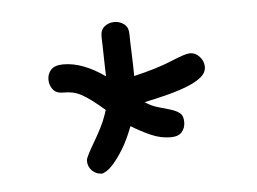

<svg xmlns="http://www.w3.org/2000/svg" viewBox="-33 -721 477 356"><g transform="rotate(-5 205.5 -543.0)"><path d="M217 -657Q217 -645 218 -621Q219 -597 219 -579Q262 -589 289.5 -600.5Q317 -612 325 -612Q336 -612 343.5 -603.5Q351 -595 351 -585Q351 -574 341.5 -566Q332 -558 316 -551.5Q300 -545 279 -539.5Q258 -534 234 -529Q246 -521 258.5 -517.5Q271 -514 281 -511Q291 -508 297.5 -503Q304 -498 304 -486Q304 -475 297.5 -467.5Q291 -460 277 -460Q258 -460 240 -468Q222 -476 204 -487Q194 -461 184 -445Q174 -429 166 -420Q158 -411 152 -407.5Q146 -404 144 -404Q133 -404 125.5 -411.5Q118 -419 118 -430Q118 -434 123 -443.5Q128 -453 134.5 -464Q141 -475 147.5 -487.5Q154 -500 158 -512L161 -521Q147 -533 137 -540.5Q127 -548 118.5 -552.5Q110 -557 102 -558.5Q94 -560 84 -560Q72 -560 66 -568Q60 -576 60 -586Q60 -597 67 -604.5Q74 -612 90 -612Q126 -612 167 -583Q167 -587 166.5 -597Q166 -607 166 -618.5Q166 -630 165.5 -641Q165 -652 165 -657Q165 -670 173 -676Q181 -682 191 -682Q201 -682 209 -676Q217 -670 217 -657Z"/></g></svg>

Font: Nelagoney
Style: Regular
Weight: 400
Designer: Kanati
Foundry: Kanati and Michael Everson
Version: Version 2.000